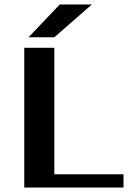

<svg xmlns="http://www.w3.org/2000/svg" viewBox="-20 -835 592 855"><path d="M389 -815 222 -669H107L246 -815ZM222 -59H530V0H88V-622H222Z"/></svg>

Font: Sarpanch SemiBold
Style: Regular
Weight: 600
Designer: Manushi Parikh (Devanagari and Latin), Jyotish Sonowal (Devanagari)
Foundry: Indian Type Foundry
Version: Version 2.004;PS 1.0;hotconv 1.0.78;makeotf.lib2.5.61930; tt